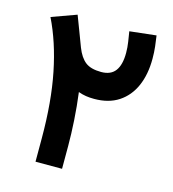

<svg xmlns="http://www.w3.org/2000/svg" viewBox="-101 -743 745 826"><g transform="rotate(15 272.0 -329.5)"><path d="M132.3 -103.5V0H250.5V-102.1Q250.5 -154.9 246.7 -215.3Q243 -275.7 235 -337.7Q252.9 -331.3 269.1 -328.8Q285.4 -326.2 305.7 -326.2Q370.1 -326.2 414.2 -355.1Q458.3 -384.1 481.1 -436Q503.9 -488 503.9 -557.6Q503.9 -587 501 -612Q498 -636.9 494.7 -659.5L376.8 -646.4Q380.1 -626.3 383.9 -601.6Q387.7 -577 387.7 -552.7Q387.7 -499.6 367.6 -472.7Q347.6 -445.8 304.7 -445.8Q258.7 -445.8 234.4 -464.7Q210.1 -483.6 194.1 -524.7Q181.6 -558.1 168.9 -591.4Q156.2 -624.7 143.6 -657.8L33.3 -617.9Q81.2 -520.4 106.7 -394Q132.3 -267.7 132.3 -103.5Z"/></g></svg>

Font: Vazir Variable Regular
Style: Regular
Weight: 400
Designer: Saber Rastikerdar
Foundry: Saber Rastikerdar
Version: Version 30.1.0